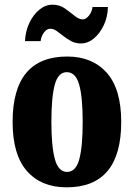

<svg xmlns="http://www.w3.org/2000/svg" viewBox="-20 -792 573 822"><path d="M265 10Q157 10 95.5 -59.5Q34 -129 34 -270Q34 -550 268 -550Q375 -550 437 -480.5Q499 -411 499 -270Q499 10 265 10ZM267 -56Q305 -56 319.5 -110.5Q334 -165 334 -270Q334 -376 319 -429.5Q304 -483 266 -483Q229 -483 214.5 -429.5Q200 -376 200 -270Q200 -165 215 -110.5Q230 -56 267 -56ZM326 -606Q304 -606 285.5 -615.5Q267 -625 251.5 -637.5Q236 -650 222.5 -659.5Q209 -669 195 -669Q180 -669 168 -652.5Q156 -636 154 -616H87Q89 -659 106 -694.5Q123 -730 149 -751Q175 -772 205 -772Q235 -772 257.5 -756Q280 -740 299 -724.5Q318 -709 335 -709Q348 -709 361 -725.5Q374 -742 376 -762H442Q441 -719 424 -683.5Q407 -648 381.5 -627Q356 -606 326 -606Z"/></svg>

Font: Noto Serif Tamil ExtraCondensed Black
Style: Italic
Weight: 900
Width: 2
Italic angle: -12°
Designer: Indian Type Foundry, Tom Grace, and the Monotype Design Team
Foundry: Monotype Imaging Inc.
Version: Version 2.003; ttfautohint (v1.8.4.7-5d5b)